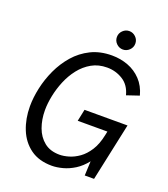

<svg xmlns="http://www.w3.org/2000/svg" viewBox="-152 -949 937 1069"><g transform="rotate(20 316.0 -414.5)"><path d="M279.4 12Q203.2 12 152.6 -24.4Q102.1 -60.9 77.2 -122.5Q52.3 -184.2 52.3 -258.3Q52.3 -309.5 64.8 -367.2Q77.3 -424.9 102.9 -480.3Q128.6 -535.7 167.9 -580.9Q207.2 -626 261.4 -653Q315.7 -680 386 -680Q437 -680 482 -663Q527 -646 560 -611.1Q593 -576.3 607.4 -522.8L534 -498Q519.5 -554.5 477.1 -581Q434.7 -607.5 383.3 -607.5Q332.2 -607.5 292.4 -584.9Q252.5 -562.3 223.4 -525.2Q194.3 -488.1 175.5 -442.8Q156.8 -397.6 147.6 -351.8Q138.3 -306.1 138.3 -266.4Q138.3 -210.9 155.4 -164.1Q172.5 -117.2 208 -88.9Q243.5 -60.5 299 -60.5Q323.4 -60.5 353.3 -69.3Q383.3 -78 412.7 -98.9Q442.1 -119.8 465.7 -156.5Q489.3 -193.2 500.9 -249.2L505.9 -272.8H330L344.8 -343.1H599.5L526.1 0H470.9L474.7 -85.4Q446.2 -49.1 411.9 -27.6Q377.6 -6.2 342.9 2.9Q308.2 12 279.4 12ZM430 -731.4Q408.2 -731.4 391.8 -747.3Q375.4 -763.3 375.4 -785.9Q375.4 -808.6 391.8 -824.6Q408.2 -840.5 430 -840.5Q451.9 -840.5 468.2 -824.6Q484.6 -808.6 484.6 -785.9Q484.6 -763.3 468.2 -747.3Q451.9 -731.4 430 -731.4Z"/></g></svg>

Font: Atkinson Hyperlegible Mono ExtraLight
Style: Italic
Weight: 200
Italic angle: -12°
Monospace: yes
Designer: Elliott Scott, Megan Eiswerth, Linus Boman, Theodore Petrosky, Letters from Sweden
Foundry: Applied Design Works, Letters from Sweden
Version: Version 2.001